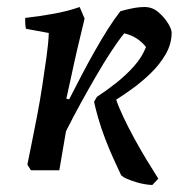

<svg xmlns="http://www.w3.org/2000/svg" viewBox="-20 -485 519 547"><path d="M414 42Q407 42 394 40Q381 38 368 34Q355 30 343 25Q331 20 325 14Q316 -5 303.5 -32.5Q291 -60 279.5 -90Q268 -120 260 -148Q252 -176 248 -195L256 -209Q285 -228 312 -249.5Q339 -271 361.5 -296Q384 -321 396 -351Q385 -365 370 -375Q355 -385 334 -390Q316 -368 295.5 -336.5Q275 -305 253.5 -268Q232 -231 210 -191Q188 -151 168 -111L149 0H68L58 -16Q63 -41 70.5 -78Q78 -115 86 -156.5Q94 -198 100.5 -241Q107 -284 112.5 -323Q118 -362 119 -391L54 -403Q51 -416 52 -434Q89 -438 131 -445.5Q173 -453 207 -465L221 -432Q215 -407 209.5 -384Q204 -361 199 -340Q194 -319 190 -300Q186 -281 182.5 -265Q179 -249 175.5 -233.5Q172 -218 169 -204L177 -202Q195 -237 213 -271.5Q231 -306 250 -339.5Q269 -373 287 -401.5Q305 -430 323 -453Q336 -457 355.5 -461Q375 -465 392 -465Q414 -465 431 -450.5Q448 -436 458.5 -419Q469 -402 469 -392Q469 -360 452 -330.5Q435 -301 409 -276Q383 -251 356.5 -232Q330 -213 311 -201Q318 -180 332 -150.5Q346 -121 363.5 -89Q381 -57 399 -27.5Q417 2 431 24Z"/></svg>

Font: Labrada Medium
Style: Italic
Weight: 500
Italic angle: -7°
Designer: Mercedes Jáuregui
Foundry: Omnibus-Type Team
Version: Version 1.000